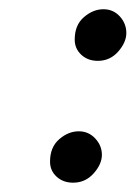

<svg xmlns="http://www.w3.org/2000/svg" viewBox="-20 -433 292 414"><path d="M149.9 -149.9Q170.9 -149.9 185.3 -134.5Q199.7 -119.1 199.7 -99.1Q199.7 -79.1 181.9 -59.1Q164.1 -39.1 137.7 -39.1Q116.2 -39.1 102.1 -52Q87.9 -64.9 87.9 -84.5Q87.9 -115.7 107.7 -132.8Q127.4 -149.9 149.9 -149.9ZM203.1 -413.1Q224.1 -413.1 238.3 -397.7Q252.4 -382.3 252.4 -361.8Q252.4 -341.8 234.9 -321.8Q217.3 -301.8 190.9 -301.8Q169.4 -301.8 155.3 -314.9Q141.1 -328.1 141.1 -347.7Q141.1 -378.9 160.9 -396Q180.7 -413.1 203.1 -413.1Z"/></svg>

Font: Linux Libertine O
Style: Semibold Italic
Weight: 600
Italic angle: -11.5°
Designer: Philipp H. Poll
Foundry: Philipp H. Poll
Version: Version 5.1.2